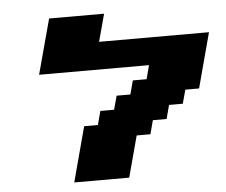

<svg xmlns="http://www.w3.org/2000/svg" viewBox="-53 -810 1022 870"><g transform="rotate(-5 458.5 -375.0)"><path d="M250 0H500L550.3 -187.5H612.8L629.4 -250H691.9L708.5 -312.5H771L788.1 -375H850.6Q861.8 -416.5 884 -500Q906.2 -583.5 917.5 -625H417.5Q423.3 -646 434.6 -687.7Q445.8 -729.5 451.2 -750H201.2Q189.9 -708.5 167.5 -625Q145 -541.5 133.8 -500H633.8L617.2 -437.5H554.7L538.1 -375H475.6L458.5 -312.5H396L379.4 -250H316.9Q305.7 -208 283.4 -125Q261.2 -42 250 0Z"/></g></svg>

Font: Faithful 32x
Style: BoldOblique
Weight: 400
Foundry: Faithful Resource Pack
Version: Version 1.0; January 27, 2023